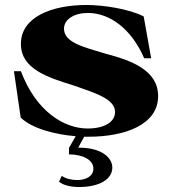

<svg xmlns="http://www.w3.org/2000/svg" viewBox="-20 -534 688 771"><path d="M337 15C481 15 615 -33 615 -148C615 -254 504 -292 402 -319C316 -345 237 -363 237 -419C237 -457 279 -482 333 -482C421 -482 508 -418 559 -300H587L557 -468C499 -498 396 -514 327 -514C189 -514 63 -466 64 -357C64 -257 172 -223 275 -191C367 -159 442 -136 442 -84C442 -44 399 -18 332 -18C238 -18 125 -86 64 -248H36L63 -62C108 -18 200 6 284 13L257 60V86C311 86 355 107 355 143C355 175 323 189 290 189C267 189 242 183 228 172L217 196C235 210 264 217 298 217C377 217 431 187 431 139C431 98 386 58 294 59L318 15Z"/></svg>

Font: Sprat
Style: Bold
Weight: 700
Designer: Ethan Nakache
Foundry: Collletttivo
Version: Version 2.000;Glyphs 3.2 (3217)